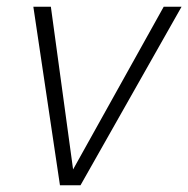

<svg xmlns="http://www.w3.org/2000/svg" viewBox="-20 -550 559 570"><path d="M158 0H219L519 -530H466L197 -47L131 -530H79Z"/></svg>

Font: Geist ExtraLight
Style: Italic
Weight: 200
Italic angle: -12°
Designer: Basement.studio, Andrés Briganti, Mateo Zaragoza
Foundry: Basement.studio, Vercel, Andrés Briganti, Guido Ferreyra, Mateo Zaragoza
Version: Version 1.500